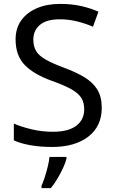

<svg xmlns="http://www.w3.org/2000/svg" viewBox="-20 -744 589 985"><path d="M502 -191Q502 -96 433 -43Q364 10 247 10Q187 10 136 1Q85 -8 51 -24V-110Q87 -94 140.5 -81Q194 -68 251 -68Q331 -68 371.5 -99Q412 -130 412 -183Q412 -218 397 -242Q382 -266 345.5 -286.5Q309 -307 244 -330Q153 -363 106.5 -411Q60 -459 60 -542Q60 -599 89 -639.5Q118 -680 169.5 -702Q221 -724 288 -724Q347 -724 396 -713Q445 -702 485 -684L457 -607Q420 -623 376.5 -634Q333 -645 286 -645Q219 -645 185 -616.5Q151 -588 151 -541Q151 -505 166 -481Q181 -457 215 -438Q249 -419 307 -397Q370 -374 413.5 -347.5Q457 -321 479.5 -284Q502 -247 502 -191ZM321 70Q317 88 304.5 115.5Q292 143 275.5 171Q259 199 241 221H193V209Q201 192 209.5 165.5Q218 139 225 110.5Q232 82 234 61H321Z"/></svg>

Font: Noto Sans Nabataean
Style: Regular
Weight: 400
Designer: Monotype Design Team
Foundry: Monotype Imaging Inc.
Version: Version 2.001; ttfautohint (v1.8.4.7-5d5b)